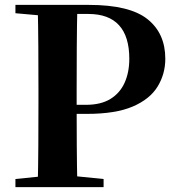

<svg xmlns="http://www.w3.org/2000/svg" viewBox="-20 -764 722 784"><path d="M43 0V-33L200 -49H244L403 -33V0ZM134 0Q136 -86 136.5 -173Q137 -260 137 -349V-394Q137 -483 136.5 -570Q136 -657 134 -744H296Q294 -658 293.5 -570.5Q293 -483 293 -394V-324Q293 -254 293.5 -170.5Q294 -87 296 0ZM215 -299V-336H331Q392 -336 431 -360Q470 -384 489 -426.5Q508 -469 508 -524Q508 -615 466 -661Q424 -707 341 -707H215V-744H343Q509 -744 582 -686Q655 -628 655 -524Q655 -462 623.5 -410.5Q592 -359 522 -329Q452 -299 335 -299ZM43 -710V-744H215V-696H200Z"/></svg>

Font: Noto Serif TC ExtraLight ExtraBold
Style: Regular
Weight: 800
Version: Version 2.002-H1;hotconv 1.1.0;makeotfexe 2.6.0